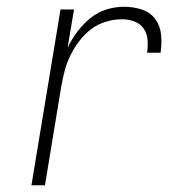

<svg xmlns="http://www.w3.org/2000/svg" viewBox="-20 -548 540 568"><path d="M73 0 159 -520H199L180 -407Q192 -432 209 -454.5Q226 -477 247.5 -494.5Q269 -512 295 -520Q321 -528 347 -528Q374 -528 399 -520Q424 -512 439 -492Q454 -472 456.5 -445.5Q459 -419 455 -392H415Q418 -411 416.5 -430Q415 -449 405 -463.5Q395 -478 377.5 -484.5Q360 -491 341 -491Q318 -491 294 -484Q270 -477 250 -462Q230 -447 214.5 -426.5Q199 -406 188 -383.5Q177 -361 171 -337.5Q165 -314 161 -291L113 0Z"/></svg>

Font: Iosevka Term Curly XLt Obl
Style: Regular
Weight: 200
Italic angle: -9°
Designer: Belleve Invis
Foundry: Belleve Invis
Version: Version 32.3.0